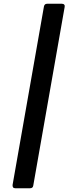

<svg xmlns="http://www.w3.org/2000/svg" viewBox="-20 -892 376 1022"><path d="M61 110Q53 110 49.5 105Q46 100 47 92L214 -858Q217 -872 231 -872H310Q318 -872 322 -867Q326 -862 324 -854L157 96Q155 110 140 110Z"/></svg>

Font: Open Sauce Two
Style: Bold Italic
Weight: 700
Italic angle: -10°
Designer: Alfredo Marco Pradil
Foundry: Creative Sauce Fz LLC
Version: Version 1.477